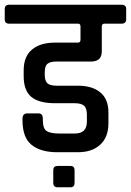

<svg xmlns="http://www.w3.org/2000/svg" viewBox="-44 -643 553 811"><path d="M-5 -623H469Q489 -623 489 -605V-561Q489 -543 469 -543H397Q386 -543 386 -531V-426Q386 -383 340 -383H195Q168 -383 156.5 -373.5Q145 -364 145 -337V-328Q145 -301 156.5 -291Q168 -281 195 -281H285Q346 -281 380 -252.5Q414 -224 414 -168V-122Q414 -64 379.5 -32Q345 0 285 0H198Q128 0 89.5 -31Q51 -62 51 -135V-141Q51 -164 71 -164H119Q137 -164 137 -141V-135Q137 -100 153 -89.5Q169 -79 207 -79H272Q323 -79 323 -129V-158Q323 -186 311 -196.5Q299 -207 272 -207H188Q120 -207 88 -234Q56 -261 56 -321V-346Q56 -404 91 -433.5Q126 -463 188 -463H285Q296 -463 296 -475V-531Q296 -543 286 -543H-5Q-24 -543 -24 -561V-605Q-24 -623 -5 -623ZM271 76V129Q271 148 254 148H199Q181 148 181 129V76Q181 58 199 58H254Q271 58 271 76Z"/></svg>

Font: Rajdhani SemiBold
Style: Regular
Weight: 600
Designer: Satya Rajpurohit, Jyotish Sonowal
Foundry: Indian Type Foundry
Version: Version 1.201 February 1, 2022